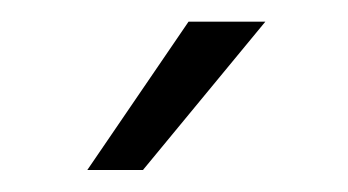

<svg xmlns="http://www.w3.org/2000/svg" viewBox="-20 -770 321 177"><path d="M153.8 -750H224.6L111.8 -613.3H60.5Z"/></svg>

Font: Vazir Thin UI
Style: Thin-UI
Weight: 100
Designer: Saber Rastikerdar
Foundry: Saber Rastikerdar
Version: Version 30.0.0